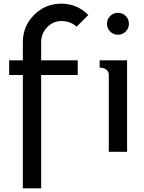

<svg xmlns="http://www.w3.org/2000/svg" viewBox="-20 -830 785 1050"><path d="M582.5 -657.5Q565 -675 565 -700Q565 -725 582.5 -742.5Q600 -760 625 -760Q650 -760 667.5 -742.5Q685 -725 685 -700Q685 -675 667.5 -657.5Q650 -640 625 -640Q600 -640 582.5 -657.5ZM525 -460V-500H675V0H575V-420Q575 -438 562.5 -448Q550 -458 538 -459ZM30 -420V-500H105V-600Q105 -687 166.5 -748.5Q228 -810 315 -810Q401 -810 463 -748L399 -684Q365 -715 315 -715Q270 -715 237.5 -680.5Q205 -646 205 -600V-500H405V-420H205V200H105V-420Z"/></svg>

Font: Laverick
Style: Regular
Weight: 400
Designer: Daniel Pimley
Foundry: Daniel Pimley
Version: Version 1.000;PS 001.001;hotconv 1.0.56